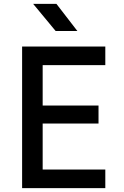

<svg xmlns="http://www.w3.org/2000/svg" viewBox="-20 -970 640 990"><path d="M94 0V-730H523V-634H200V-426H488V-333H200V-96H523V0ZM267 -810 151 -950H271L379 -810Z"/></svg>

Font: JetBrains Mono NL SemiBold
Style: Regular
Weight: 600
Designer: Philipp Nurullin, Konstantin Bulenkov
Foundry: JetBrains
Version: Version 2.304; ttfautohint (v1.8.4.7-5d5b)